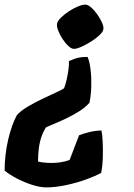

<svg xmlns="http://www.w3.org/2000/svg" viewBox="-71 -521 581 833"><path d="M129 292Q103 292 68.5 281Q34 270 1.5 253Q-31 236 -51 219Q-51 186 -47 151.5Q-43 117 -35.5 84.5Q-28 52 -18 24.5Q-8 -3 2 -21Q17 -39 48 -57.5Q79 -76 113.5 -92.5Q148 -109 174.5 -121Q201 -133 207 -138Q213 -153 218 -175Q223 -197 226 -219Q229 -241 228 -256Q239 -261 257.5 -267.5Q276 -274 309 -274Q318 -253 322 -218.5Q326 -184 325 -146Q324 -108 317 -75Q298 -54 271.5 -37.5Q245 -21 217 -7.5Q189 6 165.5 15.5Q142 25 129 31Q117 49 109 72Q101 95 97.5 122Q94 149 94 180Q103 182 113 183.5Q123 185 134 185.5Q145 186 155 186Q172 186 192 183Q212 180 231 173L272 66Q289 59 315 52.5Q341 46 369 45Q373 62 374.5 94Q376 126 375 162Q374 198 368 229Q345 242 304 257Q263 272 216.5 282Q170 292 129 292ZM250 -309Q239 -309 225.5 -321.5Q212 -334 200 -352.5Q188 -371 181 -389.5Q174 -408 177 -420Q179 -430 193 -444Q207 -458 226.5 -471Q246 -484 266 -492.5Q286 -501 299 -501Q310 -501 324 -489Q338 -477 351 -458.5Q364 -440 372 -422Q380 -404 377 -392Q375 -382 359.5 -367.5Q344 -353 323 -340Q302 -327 282 -318Q262 -309 250 -309Z"/></svg>

Font: Texturina Medium 12pt Black
Style: Italic
Weight: 900
Italic angle: -11°
Version: Version 1.002